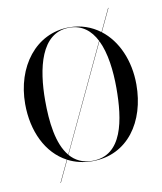

<svg xmlns="http://www.w3.org/2000/svg" viewBox="-98 -909 920 1088"><g transform="rotate(-10 361.5 -365.0)"><path d="M362 10C565 10 681.5 -162 681.5 -375C681.5 -512 629 -632.5 540 -700.5L601 -830H599L538.5 -701.5C489.5 -738.5 430 -760 362 -760C169 -760 41.5 -588 41.5 -375C41.5 -218.5 105 -84 219.5 -24L161 100H163L221 -23C261.5 -2 309 10 362 10ZM362 -758C436 -758 485 -717 516.5 -655L232 -50.5C170.5 -123.5 156.5 -253.5 156.5 -375C156.5 -557 198 -758 362 -758ZM566.5 -375C566.5 -193 536 8 362 8C305 8 263.5 -13.5 233 -49L517.5 -653C554.5 -578 566.5 -473.5 566.5 -375Z"/></g></svg>

Font: Bodoni* 96pt
Style: Regular
Weight: 400
Version: Version 2.3